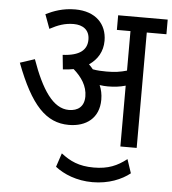

<svg xmlns="http://www.w3.org/2000/svg" viewBox="-56 -683 821 915"><g transform="rotate(5 355.0 -225.5)"><path d="M428 -214C428 -240 423 -263 414 -283C428 -281 441 -280 453 -280C483 -280 510 -283 538 -291V0H616V-552H710V-622H473V-552H538V-363C507 -354 480 -350 441 -350C418 -350 396 -351 375 -355C369 -363 362 -370 355 -377C395 -404 419 -444 419 -495C419 -575 365 -632 267 -632C208 -632 164 -615 127 -597L152 -529C191 -550 224 -562 266 -562C309 -562 342 -541 342 -494C342 -445 308 -415 226 -411L233 -342C251 -343 268 -345 284 -348C323 -314 351 -273 351 -223C351 -174 321 -152 278 -152C202 -152 146 -238 96 -379L26 -356C101 -158 175 -81 284 -81C367 -81 428 -126 428 -214ZM420 181C497 181 559 155 599 123L577 57C532 92 489 111 420 111C348 111 306 90 263 57L241 123C282 155 344 181 420 181Z"/></g></svg>

Font: Noto Sans SemiCondensed
Style: Italic
Weight: 400
Width: 4
Italic angle: -12°
Designer: Monotype Design Team
Foundry: Monotype Imaging Inc.
Version: Version 2.013